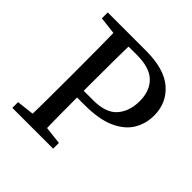

<svg xmlns="http://www.w3.org/2000/svg" viewBox="-166 -745 875 875"><g transform="rotate(45 271.0 -307.5)"><path d="M40 0V-37L161 -51H182L303 -37V0ZM123 0Q125 -69 125.5 -140.5Q126 -212 126 -285V-330Q126 -401 125.5 -472.5Q125 -544 123 -615H218Q216 -545 215.5 -473.5Q215 -402 215 -330V-274Q215 -205 215.5 -138Q216 -71 218 0ZM171 -242V-285H276Q358 -285 393.5 -326Q429 -367 429 -432Q429 -498 391 -535Q353 -572 272 -572H171V-615H287Q405 -615 463.5 -564Q522 -513 522 -432Q522 -380 496.5 -337Q471 -294 414 -268Q357 -242 263 -242ZM40 -577V-615H171V-563H161Z"/></g></svg>

Font: Lisu Bosa Light
Style: Regular
Weight: 300
Designer: David Morse, Annie Olsen, Victor Gaultney, Frank Grießhammer (Latin)
Foundry: SIL International
Version: Version 2.000